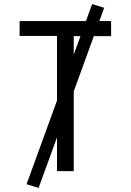

<svg xmlns="http://www.w3.org/2000/svg" viewBox="-20 -838 640 940"><path d="M259 0V-662H76V-735H524V-661H341V0ZM169 82 110 64 431 -818 490 -800Z"/></svg>

Font: Zed Mono Extended
Style: Regular
Weight: 400
Width: 7
Monospace: yes
Designer: Belleve Invis
Foundry: Belleve Invis
Version: Version 1.0.0; ttfautohint (v1.8.4)